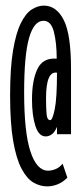

<svg xmlns="http://www.w3.org/2000/svg" viewBox="-20 -653 290 684"><path d="M148 11Q123 11 99.5 -2.5Q76 -16 57 -51.5Q38 -87 27 -150.5Q16 -214 16 -313Q16 -411 26.5 -473.5Q37 -536 54.5 -571Q72 -606 93.5 -619.5Q115 -633 136 -633Q181 -633 207 -582Q233 -531 233 -408V-175H183V-201Q175 -182 164.5 -174.5Q154 -167 143 -167Q118 -167 106 -204.5Q94 -242 94 -299Q94 -367 113.5 -407.5Q133 -448 182 -444Q182 -500 172 -539.5Q162 -579 135 -579Q101 -579 83.5 -517.5Q66 -456 66 -324Q66 -181 88.5 -113Q111 -45 151 -45Q165 -45 179 -51Q193 -57 203 -70L220 -20Q204 -4 185.5 3.5Q167 11 148 11ZM159 -225Q167 -225 175 -264Q183 -303 183 -394Q144 -401 144 -303Q144 -266 146 -245.5Q148 -225 159 -225Z"/></svg>

Font: Inconsolata UltraCondensed
Style: Regular
Weight: 400
Width: 1
Monospace: yes
Designer: Raph Levien, Cyreal, Brenton Simpson
Foundry: Raph Levien, Cyreal, Google
Version: Version 3.000; ttfautohint (v1.8.2.53-6de2)